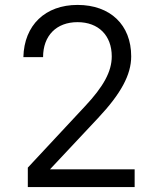

<svg xmlns="http://www.w3.org/2000/svg" viewBox="-20 -760 640 780"><path d="M527 0V-72H183L378 -280C471 -379 513 -456 513 -531C513 -659 428 -740 295 -740C164 -740 78 -658 75 -528H155C155 -615 209 -670 295 -670C380 -670 434 -616 434 -531C434 -469 400 -408 326 -329L93 -79V0Z"/></svg>

Font: Tekne LDO Light
Style: Regular
Weight: 300
Monospace: yes
Designer: Alessio Laiso, Mario Rullo, Paolo Rosset
Foundry: Alessio Laiso
Version: Version 1.000;hotconv 1.0.109;makeotfexe 2.5.65596